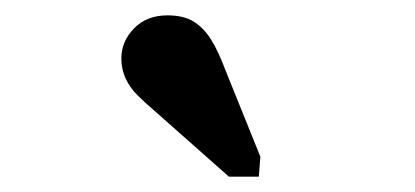

<svg xmlns="http://www.w3.org/2000/svg" viewBox="-20 -839 540 250"><path d="M273 -749Q264 -773 254.5 -788Q245 -803 232 -811Q219 -819 198 -819Q171 -819 154.5 -802Q138 -785 138 -763Q138 -749 143.5 -737Q149 -725 159 -715Q169 -705 182 -694L278 -609H317L319 -635Z"/></svg>

Font: Roboto Serif 20pt Medium
Style: Italic
Weight: 500
Italic angle: -10°
Version: Version 1.008